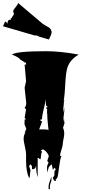

<svg xmlns="http://www.w3.org/2000/svg" viewBox="-65 -1070 580 1306"><path d="M14.2 -945.8Q14.6 -952.1 22.9 -961.9Q36.1 -979 23.9 -989.3Q24.4 -1001.5 39.8 -1019.3Q55.2 -1037.1 58.1 -1049.8L226.6 -907.2Q231.4 -903.3 245.4 -896Q259.3 -888.7 267.8 -883.1Q276.4 -877.4 282.2 -866.2Q288.1 -855 285.4 -843.8Q282.7 -832.5 276.1 -819.6Q269.5 -806.6 268.6 -801.3L198.2 -821.3V-823.7L178.2 -830.1Q177.2 -827.6 174.8 -828.1Q172.4 -828.6 168.9 -829.1L-44.9 -891.6Q-33.7 -912.6 -31.2 -923.3L-22 -919.9L-15.6 -908.2L-10.7 -929.2L1.5 -937L10.7 -935.1L7.3 -947.8ZM294.9 138.7Q305.2 127 305.2 115.7V96.7L314.5 81.1L305.2 70.8L294.9 85.4L286.6 46.9Q269 63 266.8 67.4Q264.6 71.8 262.7 81.5Q260.7 91.3 256.3 104L254.9 70.8Q254.9 54.7 265.6 35.6L256.3 24.9L266.6 -6.3Q266.6 -17.1 251.2 -35.4Q235.8 -53.7 225.1 -53.7L210.9 -43.5H217.8L220.7 -31.7H216.8L210.9 13.7Q205.1 13.7 201.7 8.5Q198.2 3.4 191.4 3.4V133.8Q180.7 106.9 180.7 53.2Q179.2 68.8 172.9 75Q166.5 81.1 152.3 81.1V59.6L141.6 47.4L132.8 59.6L143.6 90.8L141.6 91.8L136.7 139.6L132.8 138.7Q112.3 101.6 112.3 21V-22.5Q112.3 -37.1 104 -73.7Q95.7 -110.4 95.7 -124.5Q95.7 -138.7 99.6 -151.9Q103.5 -165 110.4 -167H102.5L114.3 -193.4L101.6 -224.6L102.5 -257.8H112.3L102.5 -269L112.3 -325.7L102.5 -336.9Q113.3 -347.7 113.3 -371.1L102.5 -473.1L112.3 -517.6L102.5 -630.4H112.3V-642.6Q105.5 -642.6 91.6 -653.1Q77.6 -663.6 69.3 -665H74.2Q57.6 -683.6 15.6 -698.7Q45.9 -721.7 248.5 -721.7Q346.7 -721.7 470.7 -698.7Q401.9 -659.7 388.7 -591.8Q382.3 -559.1 380.9 -528.3Q375.5 -417 367.7 -383.3L372.1 -392.1Q371.6 -381.8 367.7 -350.6Q363.8 -319.3 363.8 -302.7Q363.8 -303.7 367.9 -319.6Q372.1 -335.4 372.1 -343.8V-312.5Q372.1 -312.5 366.7 -268.1Q366.7 -255.9 372.1 -235.8V-264.2L374 -235.8Q374 -231.4 363.8 -200.7Q372.1 -182.1 372.1 -164.8Q372.1 -147.5 366.9 -123.5Q361.8 -99.6 361.8 -88.4Q361.8 -77.1 352.5 -49.8Q343.3 -22.5 343.3 -9.3H353Q344.2 11.2 339.1 52.2Q334 93.3 329.3 120.8Q324.7 148.4 314.5 148.4V160.6L306.2 161.6L294.9 143.6ZM256.3 -348.6 252.4 -347.7Q246.6 -347.7 246.6 -379.4V-397Q244.6 -375.5 232.7 -329.6Q220.7 -283.7 220.7 -257.8L210.9 -258.3V-246.6H220.7Q220.7 -239.7 211.7 -217.3Q202.6 -194.8 201.2 -189.9H237.8Q261.2 -189.9 265.1 -184.1Q264.2 -195.8 261.7 -217.8Q256.3 -266.1 256.3 -291.5H257.8Q254.9 -292.5 254.9 -306.9Q254.9 -321.3 256.3 -325.7L246.6 -336.9L256.3 -339.8ZM284.7 160.6Q271.5 188 274.9 216.3H265.6V194.8Q265.6 183.6 274.4 160.9Q283.2 138.2 284.7 129.4ZM363.8 -376V-371.1H368.2Q366.2 -371.1 363.8 -376ZM256.3 -6.3V-9.3H257.8Q256.3 -9.3 256.3 -6.3Z"/></svg>

Font: Butcherman Caps
Style: Regular
Weight: 400
Version: Version 001.003